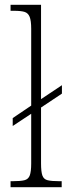

<svg xmlns="http://www.w3.org/2000/svg" viewBox="-20 -780 284 800"><path d="M24 0V-25H33Q65 -25 81.5 -29Q98 -33 104 -49Q110 -65 110 -99V-306L33 -255V-288L110 -340V-660Q110 -694 103.5 -710Q97 -726 82 -730.5Q67 -735 39 -735H24V-760H151V-367L238 -425V-390L151 -332V-99Q151 -65 156.5 -49Q162 -33 178.5 -29Q195 -25 227 -25H237V0Z"/></svg>

Font: Noto Serif Myanmar Condensed ExtraLight
Style: Regular
Weight: 200
Width: 3
Designer: Ben Mitchell and the Monotype Design Team
Foundry: Monotype Imaging Inc.
Version: Version 2.106; ttfautohint (v1.8.4.7-5d5b)